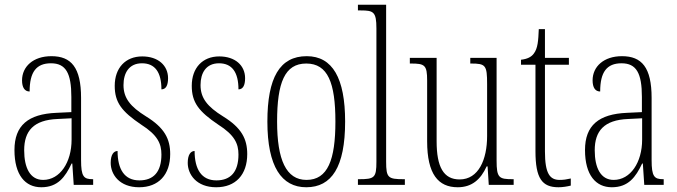

<svg xmlns="http://www.w3.org/2000/svg" viewBox="-20 -780 2858 810"><path d="M154 10C224 10 255 -33 282 -90H285L291 0H373V-24H371C333 -24 322 -35 322 -105V-367C322 -496 280 -543 197 -543C120 -543 73 -499 73 -441C73 -411 84 -394 105 -394C105 -476 133 -513 195 -513C258 -513 281 -471 281 -371V-307L218 -304C99 -299 41 -251 41 -147C41 -41 87 10 154 10ZM162 -21C107 -21 82 -72 82 -146C82 -227 121 -274 223 -278L282 -281V-191C282 -95 233 -21 162 -21Z M567 10C649 10 698 -43 698 -130C698 -194 674 -241 596 -289C530 -330 501 -366 501 -421C501 -472 524 -513 579 -513C634 -513 661 -475 661 -403C680 -403 689 -420 689 -450C689 -504 647 -542 580 -542C509 -542 464 -493 464 -418C464 -348 493 -310 576 -254C645 -210 661 -174 661 -128C661 -55 628 -19 568 -19C505 -19 476 -66 476 -143C460 -143 447 -128 447 -93C447 -44 484 10 567 10Z M892 10C974 10 1023 -43 1023 -130C1023 -194 999 -241 921 -289C855 -330 826 -366 826 -421C826 -472 849 -513 904 -513C959 -513 986 -475 986 -403C1005 -403 1014 -420 1014 -450C1014 -504 972 -542 905 -542C834 -542 789 -493 789 -418C789 -348 818 -310 901 -254C970 -210 986 -174 986 -128C986 -55 953 -19 893 -19C830 -19 801 -66 801 -143C785 -143 772 -128 772 -93C772 -44 809 10 892 10Z M1272 10C1379 10 1436 -75 1436 -267C1436 -450 1383 -543 1274 -543C1160 -543 1108 -452 1108 -267C1108 -77 1168 10 1272 10ZM1273 -21C1187 -21 1149 -106 1149 -267C1149 -431 1181 -512 1272 -512C1363 -512 1395 -431 1395 -267C1395 -106 1363 -21 1273 -21Z M1490 0H1688V-24H1683C1617 -24 1609 -30 1609 -98V-760H1490V-736H1502C1556 -736 1568 -730 1568 -660V-98C1568 -30 1560 -24 1494 -24H1490Z M1911 10C1971 10 2008 -23 2033 -78H2037L2042 0H2147V-24H2144C2085 -24 2075 -29 2075 -103V-536H1964V-512H1967C2029 -512 2035 -505 2035 -425V-206C2035 -107 1999 -23 1919 -23C1851 -23 1822 -76 1822 -184V-536H1709V-512H1713C1772 -512 1782 -506 1782 -440V-184C1782 -45 1829 10 1911 10Z M2336 10C2353 10 2372 7 2388 3V-27C2370 -23 2358 -21 2341 -21C2300 -21 2279 -47 2279 -141V-507H2380V-536H2279V-657H2253C2251 -609 2249 -576 2232 -554C2222 -540 2205 -531 2178 -528V-507H2239V-142C2239 -27 2267 10 2336 10Z M2561 10C2631 10 2662 -33 2689 -90H2692L2698 0H2780V-24H2778C2740 -24 2729 -35 2729 -105V-367C2729 -496 2687 -543 2604 -543C2527 -543 2480 -499 2480 -441C2480 -411 2491 -394 2512 -394C2512 -476 2540 -513 2602 -513C2665 -513 2688 -471 2688 -371V-307L2625 -304C2506 -299 2448 -251 2448 -147C2448 -41 2494 10 2561 10ZM2569 -21C2514 -21 2489 -72 2489 -146C2489 -227 2528 -274 2630 -278L2689 -281V-191C2689 -95 2640 -21 2569 -21Z"/></svg>

Font: Noto Serif Sinhala ExtraCondensed ExtraLight
Style: Regular
Weight: 200
Width: 2
Designer: Jelle Bosma - Monotype Design Team
Foundry: Monotype Imaging Inc.
Version: Version 2.007